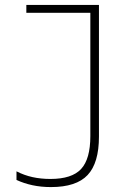

<svg xmlns="http://www.w3.org/2000/svg" viewBox="-20 -750 540 780"><path d="M187 10Q147 10 112 2.5Q77 -5 47 -19V-54Q78 -38 112 -30.5Q146 -23 185 -23Q272 -23 309.5 -63.5Q347 -104 347 -197V-698H87V-730H382V-195Q382 -88 336 -39Q290 10 187 10Z"/></svg>

Font: M PLUS Code Latin ExtraLight
Style: Regular
Weight: 250
Designer: Coji Morishita
Foundry: UNDERFOREST DESIGN
Version: Version 1.002; ttfautohint (v1.8.3)